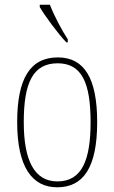

<svg xmlns="http://www.w3.org/2000/svg" viewBox="-20 -786 486 816"><path d="M262 -606H268V-619C243 -657 209 -721 192 -766H149V-756C169 -721 227 -642 262 -606ZM223 10C335 10 393 -75 393 -267C393 -452 339 -542 226 -542C108 -542 53 -452 53 -267C53 -77 116 10 223 10ZM224 -15C126 -15 81 -104 81 -267C81 -434 120 -517 225 -517C327 -517 365 -435 365 -267C365 -107 329 -15 224 -15Z"/></svg>

Font: Noto Serif Georgian Condensed Thin
Style: Regular
Weight: 100
Width: 3
Designer: Monotype Design Team, Akaki Razmadze
Foundry: Google LLC
Version: Version 2.003